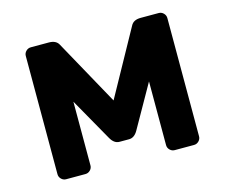

<svg xmlns="http://www.w3.org/2000/svg" viewBox="-80 -626 856 731"><g transform="rotate(-15 348.0 -260.0)"><path d="M490 -500Q500 -520 529 -520H600Q611 -520 619 -512Q627 -504 627 -493V-27Q627 -16 619 -8Q611 0 600 0H524Q513 0 505 -8Q497 -16 497 -27V-278L402 -110Q388 -85 367 -85H329Q308 -85 294 -110L199 -278V-27Q199 -16 191 -8Q183 0 172 0H96Q85 0 77 -8Q69 -16 69 -27V-493Q69 -504 77 -512Q85 -520 96 -520H167Q196 -520 206 -500L348 -243Z"/></g></svg>

Font: Hezaedrus Medium
Style: Regular
Weight: 500
Designer: Hubert & Fischer
Foundry: Hubert & Fischer
Version: Version 1.10;September 3, 2019;FontCreator 11.5.0.2425 64-bi